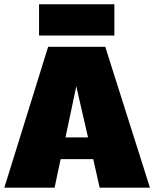

<svg xmlns="http://www.w3.org/2000/svg" viewBox="-20 -866 712 886"><path d="M0 0 202.1 -649.9H465.8L671.9 0H439.9L410.2 -131.8H259.8L231.9 0ZM160.2 -702.1V-846.2H507.8V-702.1ZM282.2 -231.9H386.2L332 -467.8Z"/></svg>

Font: Apfel Grotezk Satt
Style: Regular
Weight: 900
Designer: Luigi Gorlero
Foundry: © 2023, Luigi Gorlero & Collletttivo
Version: Version 2.000;Glyphs 3.2 (3217)